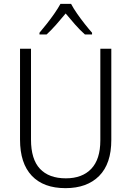

<svg xmlns="http://www.w3.org/2000/svg" viewBox="-20 -967 682 997"><path d="M558 -240Q558 -117 495 -53.5Q432 10 320 10Q206 10 145 -54.5Q84 -119 84 -242V-714H141V-242Q141 -140 187.5 -90.5Q234 -41 322 -41Q407 -41 454 -90.5Q501 -140 501 -238V-714H558ZM349 -947Q361 -924 380.5 -896Q400 -868 421 -841.5Q442 -815 458 -797V-788H421Q396 -810 370 -839.5Q344 -869 321 -897Q298 -869 272 -839.5Q246 -810 222 -788H185V-797Q202 -817 223 -843.5Q244 -870 263 -897.5Q282 -925 294 -947Z"/></svg>

Font: Noto Sans Myanmar SemiCondensed Light
Style: Regular
Weight: 300
Width: 4
Designer: Monotype Design Team
Foundry: Monotype Imaging Inc.
Version: Version 2.107; ttfautohint (v1.8.4.7-5d5b)